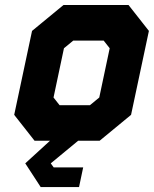

<svg xmlns="http://www.w3.org/2000/svg" viewBox="-20 -560 612 764"><path d="M173 -71H358L438 -141L494 -403L442.5 -470H253.5L173 -403L117 -141ZM173 -71 117 -141 173 -403 253.5 -470H442.5L494 -403L438 -141L358 -71ZM217 -141.5H338L375 -172L416.5 -368L392.5 -398.5H271.5L234.5 -368L193 -172ZM315 -71 130.5 90 166 145H270H166L130.5 90L315 -71ZM491.5 -540 572.5 -437 501.5 -103 376.5 0H291L182 90L193.5 106H311L294.5 184.5H142L80.5 90L179 0H117.5L36.5 -103L107.5 -437L232.5 -540Z"/></svg>

Font: Tourney Thin Black
Style: Italic
Weight: 900
Italic angle: -12°
Version: Version 1.015